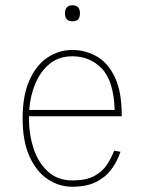

<svg xmlns="http://www.w3.org/2000/svg" viewBox="-20 -700 550 730"><path d="M227 -649Q227 -680 256 -680Q284 -680 284 -649Q284 -619 256 -619Q227 -619 227 -649ZM414 -127 438 -123Q426 -86 403 -55.5Q380 -25 344 -7.5Q308 10 255 10Q204 10 161 -19Q118 -48 92 -105.5Q66 -163 66 -250Q66 -337 92 -395Q118 -453 161 -481.5Q204 -510 255 -510Q304 -510 347 -486Q390 -462 416.5 -407Q443 -352 443 -258H90Q90 -254 90 -250Q90 -190 107.5 -136Q125 -82 162 -48Q199 -14 255 -14Q307 -14 338 -30.5Q369 -47 386 -73Q403 -99 414 -127ZM255 -486Q204 -486 169 -457.5Q134 -429 114.5 -382.5Q95 -336 91 -282H416Q412 -393 367 -439.5Q322 -486 255 -486Z"/></svg>

Font: Haskoy Thin
Style: Regular
Weight: 100
Designer: Ertekin Erdin
Foundry: Ertekin Erdin
Version: Version 2.000; ttfautohint (v1.8.4.7-5d5b)